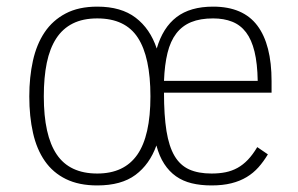

<svg xmlns="http://www.w3.org/2000/svg" viewBox="-20 -547 902 582"><path d="M477.1 -266.1Q477.1 -197.3 484.6 -150.1Q492.2 -103 509 -74.5Q525.9 -45.9 553.5 -33.4Q581.1 -21 621.1 -21Q644.5 -21 663.8 -24.9Q683.1 -28.8 700 -38.1Q716.8 -47.4 731.4 -62.7Q746.1 -78.1 759.8 -101.1L792 -79.1Q778.8 -57.1 763.4 -39.8Q748 -22.5 727.8 -10.3Q707.5 2 681.4 8.5Q655.3 15.1 621.1 15.1Q587.9 15.1 561 8.5Q534.2 2 513.4 -12.7Q492.7 -27.3 477.8 -50.3Q462.9 -73.2 454.1 -106Q433.6 -48.8 390.6 -16.8Q347.7 15.1 274.9 15.1Q219.2 15.1 179.9 -4.2Q140.6 -23.4 116 -58.8Q91.3 -94.2 80.1 -144Q68.8 -193.8 68.8 -254.9Q68.8 -313 79.8 -362.8Q90.8 -412.6 115.2 -449Q139.6 -485.4 179 -506.1Q218.3 -526.9 274.9 -526.9Q347.2 -526.9 391.1 -493.4Q435.1 -460 455.1 -399.9Q473.6 -463.4 515.1 -495.1Q556.6 -526.9 626 -526.9Q716.8 -526.9 760 -469.5Q803.2 -412.1 803.2 -300.8V-266.1ZM761.2 -301.8Q760.3 -354.5 751.5 -390.6Q742.7 -426.8 725.8 -449Q709 -471.2 683.8 -481.2Q658.7 -491.2 626 -491.2Q586.9 -491.2 559.6 -480Q532.2 -468.8 514.4 -445.6Q496.6 -422.4 487.8 -386.7Q479 -351.1 477.1 -301.8ZM436 -254.9Q436 -374 397.9 -432.6Q359.9 -491.2 274.9 -491.2Q231.4 -491.2 200.7 -475.8Q169.9 -460.4 150.4 -430.4Q130.9 -400.4 121.8 -356.4Q112.8 -312.5 112.8 -254.9Q112.8 -136.7 151.9 -78.9Q190.9 -21 274.9 -21Q356.4 -21 396.2 -78.1Q436 -135.3 436 -254.9Z"/></svg>

Font: Clear Sans Thin
Style: Regular
Weight: 250
Foundry: Intel Corporation
Version: Version 1.00